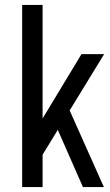

<svg xmlns="http://www.w3.org/2000/svg" viewBox="-20 -760 448 780"><path d="M94 -181 311 -540H403L130 -94ZM70 -740H153V0H70ZM196 -275 252 -336 402 0H317Z"/></svg>

Font: Pathway Extreme Condensed
Style: Regular
Weight: 400
Width: 3
Version: Version 1.001;gftools[0.9.26]